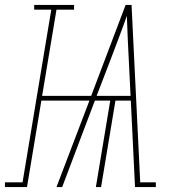

<svg xmlns="http://www.w3.org/2000/svg" viewBox="-79 -755 699 775"><path d="M-59 0V-19H12L128 -716H59V-735H220V-716H149L91 -368H289L428 -735H452L487 -19H550V0H466L449 -349H387L329 0H308L366 -349H304L172 0H149L282 -349H88L30 0ZM311 -368H448L442 -490Q439 -540 437 -590.5Q435 -641 433 -691Q415 -640 396 -590Q377 -540 358 -490Z"/></svg>

Font: Iosevka Slab Thin Extended
Style: Italic
Weight: 100
Width: 7
Italic angle: -9°
Monospace: yes
Designer: Belleve Invis
Foundry: Belleve Invis
Version: Version 11.1.0; ttfautohint (v1.8.3)